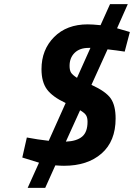

<svg xmlns="http://www.w3.org/2000/svg" viewBox="-20 -791 649 930"><path d="M540 -217Q540 -107 472 -47.5Q404 12 290 12Q274 12 248 10L199 119H114L169 -3L88 -28L110 -125Q162 -115 216 -109L298 -292Q234 -322 207.5 -358Q181 -394 181 -456Q181 -550 242 -611.5Q303 -673 405 -673Q427 -673 467 -669L513 -771H599L547 -654L609 -636L584 -541Q545 -547 501 -552L423 -380Q493 -348 516.5 -314Q540 -280 540 -217ZM404 -201Q404 -221 397 -232.5Q390 -244 368 -257L299 -105Q351 -107 377.5 -129Q404 -151 404 -201ZM317 -472Q317 -451 324 -439.5Q331 -428 353 -414L418 -559H409Q366 -559 341.5 -535Q317 -511 317 -472Z"/></svg>

Font: Titillium Web
Style: Bold Italic
Weight: 700
Italic angle: -13°
Version: Version 1.002;PS 57.000;hotconv 1.0.70;makeotf.lib2.5.55311